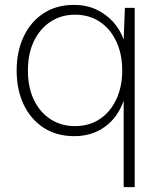

<svg xmlns="http://www.w3.org/2000/svg" viewBox="-20 -544 642 784"><path d="M485 220V-133Q461 -64 408 -26Q355 12 283 12Q211 12 158 -22.5Q105 -57 76.5 -117.5Q48 -178 48 -256Q48 -334 76.5 -394.5Q105 -455 157.5 -489.5Q210 -524 282 -524Q333 -524 373.5 -505Q414 -486 442.5 -454Q471 -422 485 -382L490 -512H530V220ZM286 -29Q344 -29 387 -57.5Q430 -86 454.5 -137.5Q479 -189 479 -256Q479 -324 454.5 -375.5Q430 -427 387 -455.5Q344 -484 286 -484Q231 -484 187.5 -456Q144 -428 119 -377Q94 -326 94 -256Q94 -186 119 -135Q144 -84 187.5 -56.5Q231 -29 286 -29Z"/></svg>

Font: DM Sans 12pt ExtraLight
Style: Regular
Weight: 250
Version: Version 4.004;gftools[0.9.30]